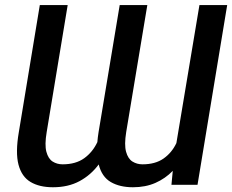

<svg xmlns="http://www.w3.org/2000/svg" viewBox="-20 -748 939 777"><path d="M379.4 -82.5Q347.7 -39.6 301.8 -14.9Q255.9 9.8 194.3 9.8Q139.6 9.8 103.8 -11.5Q67.9 -32.7 54.9 -81.5Q42 -130.4 56.2 -213.4L141.1 -727.5H253.9L168.9 -213.4Q160.2 -162.1 167.7 -133.8Q175.3 -105.5 193.1 -94.2Q210.9 -83 233.4 -83Q286.6 -83 320.8 -107.7Q355 -132.3 374 -172.9Q375.5 -192.4 378.9 -213.4L464.4 -727.5H576.2L490.7 -213.4Q482.4 -162.1 490.2 -133.8Q498 -105.5 516.1 -94.2Q534.2 -83 556.6 -83Q608.4 -83 641.8 -106.4Q675.3 -129.9 693.8 -168.9L787.1 -727.5H899.4L779.3 0H673.8L679.2 -56.6Q648.9 -25.4 608.9 -7.8Q568.8 9.8 518.1 9.8Q464.8 9.8 428.5 -11.2Q392.1 -32.2 379.4 -82.5Z"/></svg>

Font: Inter Display Medium
Style: Italic
Weight: 500
Italic angle: -9.39999°
Designer: Rasmus Andersson
Foundry: rsms
Version: Version 4.000;git-a52131595